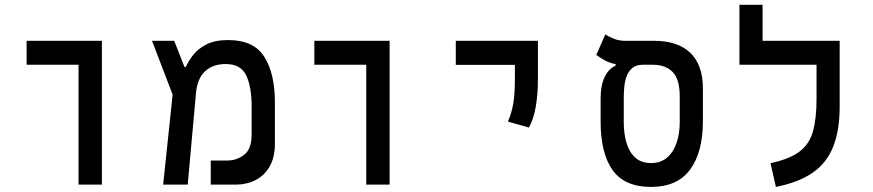

<svg xmlns="http://www.w3.org/2000/svg" viewBox="-20 -752 3556 782"><path d="M299.8 0V-488.3H88.4V-585.9H395V0Z M644.5 0 683.1 -366.7 599.1 -585.9H689.5L731.4 -479H736.8Q747.1 -502.9 766.8 -528.3Q786.6 -553.7 821 -571.3Q855.5 -588.9 909.2 -588.9Q1013.2 -588.9 1056.4 -520.8Q1099.6 -452.6 1099.6 -336.4V-167Q1099.6 -110.4 1077.9 -73.2Q1056.2 -36.1 1020 -18.1Q983.9 0 940.4 0H838.4V-98.1H904.8Q943.8 -98.1 974.4 -121.6Q1004.9 -145 1004.9 -204.6V-318.8Q1004.9 -398.9 982.7 -445.1Q960.4 -491.2 899.4 -491.2Q847.2 -491.2 815.4 -461.9Q783.7 -432.6 778.3 -373.5L744.6 0Z M1471.7 0V-488.3H1260.3V-585.9H1566.9V0Z M2134.3 -232.4 2048.8 -256.8Q2064.5 -293 2070.8 -332.3Q2077.1 -371.6 2077.1 -428.2V-487.8H1836.4V-585.9H2170.9V-428.2Q2170.9 -371.6 2162.6 -320.3Q2154.3 -269 2134.3 -232.4Z M2631.3 9.3Q2523.9 9.3 2475.1 -59.1Q2426.3 -127.4 2426.3 -257.3V-350.6Q2426.3 -405.3 2443.4 -439.5Q2460.4 -473.6 2487.3 -484.4V-490.7Q2462.4 -495.6 2443.1 -506.3Q2423.8 -517.1 2408.7 -528.3L2445.3 -611.8Q2456.5 -604 2478.3 -595Q2500 -585.9 2522.9 -585.9H2642.1Q2741.2 -585.9 2792 -536.4Q2842.8 -486.8 2842.8 -393.1V-257.3Q2842.8 -132.8 2791 -61.8Q2739.3 9.3 2631.3 9.3ZM2631.3 -87.9Q2671.4 -87.9 2697.3 -110.4Q2723.1 -132.8 2735.8 -170.7Q2748.5 -208.5 2748.5 -253.9V-358.9Q2748.5 -429.7 2719.5 -459Q2690.4 -488.3 2638.2 -488.3H2598.6Q2570.3 -488.3 2554.4 -474.4Q2538.6 -460.4 2531.2 -438.7Q2523.9 -417 2522.2 -393.3Q2520.5 -369.6 2520.5 -349.6V-253.9Q2520.5 -208.5 2531.5 -170.7Q2542.5 -132.8 2566.9 -110.4Q2591.3 -87.9 2631.3 -87.9Z M3399.9 -585.9V-318.4Q3399.9 -222.2 3374 -155.8Q3348.1 -89.4 3291 -49.3Q3233.9 -9.3 3140.1 9.3L3118.2 -87.4Q3197.8 -104.5 3237.8 -135.7Q3277.8 -167 3291.7 -219Q3305.7 -271 3305.7 -351.1V-488.3H2991.7V-732.4H3085.9V-585.9Z"/></svg>

Font: CaskaydiaCove NFP
Style: Regular
Weight: 400
Designer: Aaron Bell
Foundry: Saja Typeworks
Version: Version 2111.001; VTT 6.35;Nerd Fonts 3.1.1